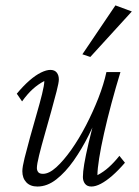

<svg xmlns="http://www.w3.org/2000/svg" viewBox="-20 -681 512 709"><path d="M166 -422.9Q181.6 -422.9 189.5 -413.1Q197.3 -403.3 197.3 -387.7Q197.3 -376 189 -343.8Q180.7 -311.5 168.9 -269Q157.2 -226.6 145 -184.1Q132.8 -141.6 124.5 -107.9Q116.2 -74.2 116.2 -60.5Q116.2 -51.8 121.1 -45.4Q126 -39.1 138.7 -39.1Q161.1 -39.1 188 -63.5Q214.8 -87.9 243.2 -127.9Q271.5 -168 297.4 -217.8Q323.2 -267.6 343.3 -318.8Q363.3 -370.1 373 -415H424.8Q407.2 -357.4 391.6 -299.3Q376 -241.2 364.3 -189Q352.5 -136.7 346.2 -96.7Q339.8 -56.6 339.8 -34.2Q362.3 -45.9 381.8 -63.5Q401.4 -81.1 420.9 -105.5L441.4 -80.1Q417 -51.8 394.5 -32.2Q372.1 -12.7 352.5 -2.4Q333 7.8 317.4 7.8Q301.8 7.8 293.9 -2.4Q286.1 -12.7 286.1 -27.3Q286.1 -45.9 291 -75.2Q295.9 -104.5 307.1 -152.8Q318.4 -201.2 338.9 -276.4H349.6Q332 -230.5 307.1 -180.7Q282.2 -130.9 252 -87.9Q221.7 -44.9 188 -18.6Q154.3 7.8 118.2 7.8Q91.8 7.8 77.1 -7.8Q62.5 -23.4 62.5 -48.8Q62.5 -64.5 70.8 -97.7Q79.1 -130.9 90.8 -173.3Q102.5 -215.8 114.7 -257.8Q127 -299.8 135.3 -333.5Q143.6 -367.2 143.6 -381.8Q121.1 -370.1 101.1 -352.1Q81.1 -334 61.5 -306.6L42 -335Q66.4 -364.3 88.9 -383.8Q111.3 -403.3 131.3 -413.1Q151.4 -422.9 166 -422.9ZM313.5 -470.7 284.2 -480.5 406.2 -661.1 466.8 -638.7Z"/></svg>

Font: Crimson Pro ExtraLight
Style: Italic
Weight: 250
Italic angle: -12°
Designer: Jacques Le Bailly
Foundry: Baron von Fonthausen
Version: Version 1.003